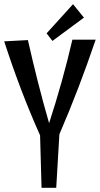

<svg xmlns="http://www.w3.org/2000/svg" viewBox="-20 -893 476 915"><path d="M325 -704C294 -570 257 -438 214 -306C176 -437 143 -569 113 -702L0 -696C50 -542 106 -393 171 -248L178 2H248L263 -253C327 -401 384 -551 436 -704ZM380 -809 328 -873 202 -734 230 -698Z"/></svg>

Font: Englebert
Style: Regular
Weight: 400
Designer: Astigmatic (AOETI)
Foundry: Astigmatic (AOETI)
Version: Version 1.000